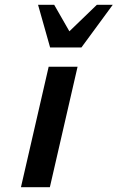

<svg xmlns="http://www.w3.org/2000/svg" viewBox="-20 -777 488 797"><path d="M448 -757H382L268 -647L205 -757H138L188 -580H318ZM187 0 302 -500H182L67 0Z"/></svg>

Font: Perun SemiBold Italic
Style: Regular
Weight: 400
Italic angle: -12°
Foundry: Copyright (c) Stefan Peev, Context Ltd, 2016
Version: Version 1.026